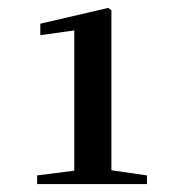

<svg xmlns="http://www.w3.org/2000/svg" viewBox="-20 -938 445 486"><path d="M168 -472H352V-494L262 -507V-912L254 -918L82 -878V-849L168 -861V-506L74 -494V-472Z"/></svg>

Font: Noto Serif JP
Style: Bold
Weight: 700
Designer: Ryoko NISHIZUKA 西塚涼子 (kana & ideographs); Frank Grießhammer (Latin, Greek & Cyrillic); Wenlong ZHANG 张文龙 (bopomofo); San
Foundry: Adobe
Version: Version 2.001;hotconv 1.1.0;makeotfexe 2.6.0